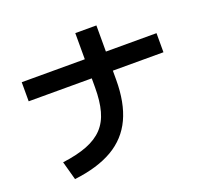

<svg xmlns="http://www.w3.org/2000/svg" viewBox="-142 -986 1283 1196"><g transform="rotate(-20 500.0 -388.0)"><path d="M125 -85Q222 -97.6 288.7 -123.6Q355.4 -149.6 395.7 -192.6Q436 -235.6 453.7 -300.2Q471.4 -364.7 471.4 -455.4V-815.3H611.3V-455.4Q611.3 -303.3 563 -200Q514.6 -96.7 414.6 -38.3Q314.7 20 159 38.7ZM53.3 -515.4V-642H946.7V-515.4Z"/></g></svg>

Font: M PLUS 1 Thin
Style: Regular
Weight: 100
Designer: Coji Morishita
Foundry: UNDERFOREST DESIGN
Version: Version 1.001